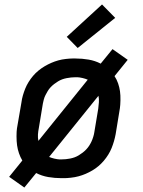

<svg xmlns="http://www.w3.org/2000/svg" viewBox="-20 -790 640 860"><path d="M89 50 21 2 80 -71Q71 -86 65 -103.5Q59 -121 56.5 -139Q54 -157 54 -179.5Q54 -202 56 -215L76 -331Q78 -347 82.5 -362.5Q87 -378 93 -393Q99 -408 108 -422.5Q117 -437 128 -450Q139 -463 152.5 -474Q166 -485 180.5 -493.5Q195 -502 210 -508.5Q225 -515 241 -519.5Q257 -524 275.5 -526Q294 -528 305 -528H318Q348 -528 377 -523Q406 -518 431 -505L484 -570L552 -522L493 -449Q503 -434 509 -416.5Q515 -399 517.5 -381Q520 -363 519.5 -340.5Q519 -318 517 -305L498 -189Q495 -173 490.5 -157.5Q486 -142 480 -127Q474 -112 465 -97.5Q456 -83 445 -70Q434 -57 421 -46Q408 -35 393.5 -26.5Q379 -18 364 -11.5Q349 -5 332.5 -0.5Q316 4 297.5 6Q279 8 269 8H255Q225 8 196 3Q167 -2 142 -15ZM152 -159 373 -433Q368 -435 362.5 -437Q357 -439 350 -440.5Q343 -442 337 -443Q331 -444 327 -444H318Q308 -444 298.5 -443Q289 -442 278.5 -440Q268 -438 258.5 -434.5Q249 -431 240 -425.5Q231 -420 222.5 -413.5Q214 -407 206.5 -399Q199 -391 194 -382.5Q189 -374 184 -364.5Q179 -355 176 -343.5Q173 -332 172 -326L154 -217Q151 -202 150 -187.5Q149 -173 152 -159ZM246 -76H255Q265 -76 275 -77Q285 -78 295 -80Q305 -82 314.5 -85.5Q324 -89 333 -94.5Q342 -100 350.5 -106.5Q359 -113 366.5 -121Q374 -129 379.5 -137.5Q385 -146 389.5 -155.5Q394 -165 397.5 -176.5Q401 -188 402 -195L420 -303Q422 -318 423 -332.5Q424 -347 421 -361L200 -87Q206 -85 211 -83Q216 -81 223.5 -79.5Q231 -78 236.5 -77Q242 -76 246 -76ZM328 -575 279 -625 437 -770 496 -710Z"/></svg>

Font: Iosevka Aile Medium Oblique
Style: Regular
Weight: 500
Italic angle: -9°
Designer: Belleve Invis
Foundry: Belleve Invis
Version: Version 31.1.0; ttfautohint (v1.8.4)